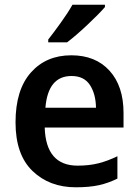

<svg xmlns="http://www.w3.org/2000/svg" viewBox="-20 -786 589 816"><path d="M283 -551Q176 -551 111 -477.5Q46 -404 46 -266Q46 -129 118 -59.5Q190 10 302 10Q360 10 400.5 1Q441 -8 479 -27V-122Q438 -102 398.5 -92Q359 -82 310 -82Q175 -82 170 -244H505V-306Q505 -420 445.5 -485.5Q386 -551 283 -551ZM284 -463Q337 -463 362 -425Q387 -387 388 -328H173Q184 -463 284 -463ZM426 -766H288Q269 -732 238 -689Q207 -646 185 -618V-606H265Q301 -633 351.5 -680.5Q402 -728 426 -756Z"/></svg>

Font: Noto Sans Display Medium
Style: Regular
Weight: 500
Designer: Monotype Design Team
Foundry: Monotype Imaging Inc.
Version: Version 1.900